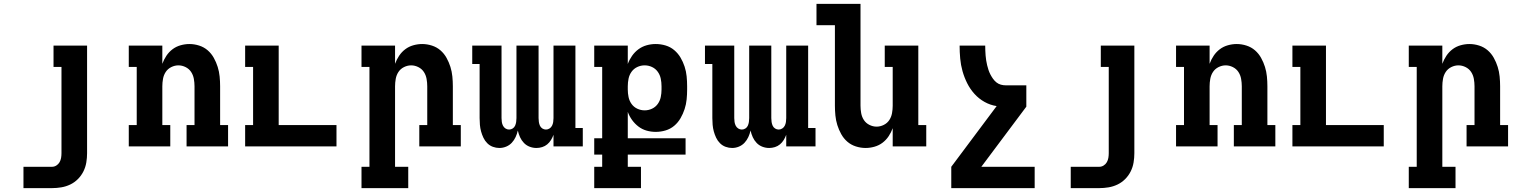

<svg xmlns="http://www.w3.org/2000/svg" viewBox="-20 -755 7840 990"><path d="M248 215H101V105H248Q260 105 270.5 98.5Q281 92 287 81.5Q293 71 295 59Q297 47 297 35V-410H256V-520H429V35Q429 59 425 83Q421 107 410 129Q399 151 381.5 168.5Q364 186 342 196.5Q320 207 296 211Q272 215 248 215Z M644 0V-110H685V-410H644V-520H817V-426Q825 -448 838 -467.5Q851 -487 869.5 -501Q888 -515 911 -521.5Q934 -528 957 -528Q982 -528 1007 -520Q1032 -512 1051 -495.5Q1070 -479 1082.5 -456.5Q1095 -434 1102.5 -410Q1110 -386 1112.5 -360.5Q1115 -335 1115 -310V-110H1156V0H942V-110H983V-310Q983 -329 979.5 -348.5Q976 -368 965.5 -384Q955 -400 937 -409Q919 -418 900 -418Q881 -418 863 -409Q845 -400 834.5 -384Q824 -368 820.5 -348.5Q817 -329 817 -310V-110H858V0Z M1244 0V-110H1285V-410H1244V-520H1417V-110H1715V0Z M2085 215H1844V105H1885V-410H1844V-520H2017V-426Q2025 -448 2038 -467.5Q2051 -487 2069.5 -501Q2088 -515 2111 -521.5Q2134 -528 2157 -528Q2182 -528 2207 -520Q2232 -512 2251 -495.5Q2270 -479 2282.5 -456.5Q2295 -434 2302.5 -410Q2310 -386 2312.5 -360.5Q2315 -335 2315 -310V-110H2356V0H2142V-110H2183V-310Q2183 -329 2179.5 -348.5Q2176 -368 2165.5 -384Q2155 -400 2137 -409Q2119 -418 2100 -418Q2081 -418 2063 -409Q2045 -400 2034.5 -384Q2024 -368 2020.5 -348.5Q2017 -329 2017 -310V105H2085Z M2746 8Q2728 8 2711 1.5Q2694 -5 2681.5 -18Q2669 -31 2661.5 -47.5Q2654 -64 2650 -82Q2646 -64 2638.5 -48Q2631 -32 2619 -19Q2607 -6 2590 1Q2573 8 2555 8Q2538 8 2521.5 2Q2505 -4 2492.5 -16.5Q2480 -29 2472.5 -45Q2465 -61 2460.5 -77.5Q2456 -94 2454.5 -111.5Q2453 -129 2453 -146V-425H2415V-520H2566V-146Q2566 -136 2567.5 -126Q2569 -116 2573.5 -107Q2578 -98 2586.5 -92.5Q2595 -87 2605 -87Q2615 -87 2623.5 -92.5Q2632 -98 2636 -107Q2640 -116 2641.5 -126Q2643 -136 2643 -146V-520H2757V-146Q2757 -136 2758.5 -126Q2760 -116 2764 -107Q2768 -98 2776.5 -92.5Q2785 -87 2795 -87Q2805 -87 2813.5 -92.5Q2822 -98 2826.5 -107Q2831 -116 2832.5 -126Q2834 -136 2834 -146V-520H2947V-95H2985V0H2834V-60Q2829 -46 2821 -33Q2813 -20 2801.5 -10.5Q2790 -1 2775.5 3.5Q2761 8 2746 8Z M3285 215H3044V105H3085V42H3044V-42H3085V-410H3044V-520H3217V-425Q3225 -447 3239 -467Q3253 -487 3272 -501Q3291 -515 3314 -521.5Q3337 -528 3361 -528Q3387 -528 3412 -520.5Q3437 -513 3456.5 -496.5Q3476 -480 3489 -458Q3502 -436 3510 -411.5Q3518 -387 3520.5 -361.5Q3523 -336 3523 -310V-293Q3523 -268 3520.5 -242.5Q3518 -217 3510 -192.5Q3502 -168 3489 -145.5Q3476 -123 3456.5 -106.5Q3437 -90 3412 -82.5Q3387 -75 3361 -75Q3337 -75 3314 -81.5Q3291 -88 3272 -102.5Q3253 -117 3239 -136.5Q3225 -156 3217 -178V-42H3515V42H3217V105H3285ZM3304 -186Q3324 -186 3342 -194.5Q3360 -203 3371.5 -219Q3383 -235 3387 -254.5Q3391 -274 3391 -293V-310Q3391 -330 3387 -349.5Q3383 -369 3371.5 -385Q3360 -401 3342 -409.5Q3324 -418 3304 -418Q3284 -418 3266 -409.5Q3248 -401 3236.5 -385Q3225 -369 3221 -349.5Q3217 -330 3217 -310V-293Q3217 -274 3221 -254.5Q3225 -235 3236.5 -219Q3248 -203 3266 -194.5Q3284 -186 3304 -186Z M3946 8Q3928 8 3911 1.5Q3894 -5 3881.5 -18Q3869 -31 3861.5 -47.5Q3854 -64 3850 -82Q3846 -64 3838.5 -48Q3831 -32 3819 -19Q3807 -6 3790 1Q3773 8 3755 8Q3738 8 3721.5 2Q3705 -4 3692.5 -16.5Q3680 -29 3672.5 -45Q3665 -61 3660.5 -77.5Q3656 -94 3654.5 -111.5Q3653 -129 3653 -146V-425H3615V-520H3766V-146Q3766 -136 3767.5 -126Q3769 -116 3773.5 -107Q3778 -98 3786.5 -92.5Q3795 -87 3805 -87Q3815 -87 3823.5 -92.5Q3832 -98 3836 -107Q3840 -116 3841.5 -126Q3843 -136 3843 -146V-520H3957V-146Q3957 -136 3958.5 -126Q3960 -116 3964 -107Q3968 -98 3976.5 -92.5Q3985 -87 3995 -87Q4005 -87 4013.5 -92.5Q4022 -98 4026.5 -107Q4031 -116 4032.5 -126Q4034 -136 4034 -146V-520H4147V-95H4185V0H4034V-60Q4029 -46 4021 -33Q4013 -20 4001.5 -10.5Q3990 -1 3975.5 3.5Q3961 8 3946 8Z M4443 8Q4418 8 4393 0Q4368 -8 4349 -24.5Q4330 -41 4317.5 -63.5Q4305 -86 4297.5 -110Q4290 -134 4287.5 -159.5Q4285 -185 4285 -210V-625H4190V-735H4417V-210Q4417 -191 4420.5 -171.5Q4424 -152 4434.5 -136Q4445 -120 4463 -111Q4481 -102 4500 -102Q4519 -102 4537 -111Q4555 -120 4565.5 -136Q4576 -152 4579.5 -171.5Q4583 -191 4583 -210V-410H4542V-520H4715V-110H4756V0H4583V-94Q4575 -72 4562 -52.5Q4549 -33 4530.5 -19Q4512 -5 4489 1.5Q4466 8 4443 8Z M4885 215V105L5119 -208Q5086 -213 5056.5 -229.5Q5027 -246 5004.5 -271Q4982 -296 4967 -326Q4952 -356 4943 -388Q4934 -420 4931 -453.5Q4928 -487 4928 -520H5060Q5060 -507 5060.5 -494.5Q5061 -482 5062 -469Q5063 -456 5065 -443.5Q5067 -431 5070 -418.5Q5073 -406 5077 -394Q5081 -382 5087 -370.5Q5093 -359 5100.5 -348.5Q5108 -338 5118 -330Q5128 -322 5140.5 -318.5Q5153 -315 5166 -315H5272V-205L5040 105H5315V215Z M5648 215H5501V105H5648Q5660 105 5670.5 98.5Q5681 92 5687 81.5Q5693 71 5695 59Q5697 47 5697 35V-410H5656V-520H5829V35Q5829 59 5825 83Q5821 107 5810 129Q5799 151 5781.5 168.5Q5764 186 5742 196.5Q5720 207 5696 211Q5672 215 5648 215Z M6044 0V-110H6085V-410H6044V-520H6217V-426Q6225 -448 6238 -467.5Q6251 -487 6269.5 -501Q6288 -515 6311 -521.5Q6334 -528 6357 -528Q6382 -528 6407 -520Q6432 -512 6451 -495.5Q6470 -479 6482.5 -456.5Q6495 -434 6502.5 -410Q6510 -386 6512.5 -360.5Q6515 -335 6515 -310V-110H6556V0H6342V-110H6383V-310Q6383 -329 6379.5 -348.5Q6376 -368 6365.5 -384Q6355 -400 6337 -409Q6319 -418 6300 -418Q6281 -418 6263 -409Q6245 -400 6234.5 -384Q6224 -368 6220.5 -348.5Q6217 -329 6217 -310V-110H6258V0Z M6644 0V-110H6685V-410H6644V-520H6817V-110H7115V0Z M7485 215H7244V105H7285V-410H7244V-520H7417V-426Q7425 -448 7438 -467.5Q7451 -487 7469.5 -501Q7488 -515 7511 -521.5Q7534 -528 7557 -528Q7582 -528 7607 -520Q7632 -512 7651 -495.5Q7670 -479 7682.5 -456.5Q7695 -434 7702.5 -410Q7710 -386 7712.5 -360.5Q7715 -335 7715 -310V-110H7756V0H7542V-110H7583V-310Q7583 -329 7579.5 -348.5Q7576 -368 7565.5 -384Q7555 -400 7537 -409Q7519 -418 7500 -418Q7481 -418 7463 -409Q7445 -400 7434.5 -384Q7424 -368 7420.5 -348.5Q7417 -329 7417 -310V105H7485Z"/></svg>

Font: Iosevka HT Extrabold Extended
Style: Regular
Weight: 800
Width: 7
Monospace: yes
Designer: Belleve Invis
Foundry: Belleve Invis
Version: Version 32.3.0; ttfautohint (v1.8.4)